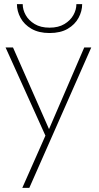

<svg xmlns="http://www.w3.org/2000/svg" viewBox="-20 -690 480 930"><path d="M422 -460H388L209 -45L227 -43L43 -460H7L200 -33L88 220H122ZM62 -670Q62 -636 79.5 -603.5Q97 -571 132.5 -550.5Q168 -530 220 -530Q273 -530 308 -550.5Q343 -571 360.5 -603.5Q378 -636 378 -670H350Q350 -643 335.5 -617Q321 -591 292 -573.5Q263 -556 220 -556Q177 -556 148 -573.5Q119 -591 104.5 -617Q90 -643 90 -670Z"/></svg>

Font: Jost ExtraLight
Style: Regular
Weight: 250
Version: Version 3.710